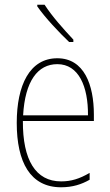

<svg xmlns="http://www.w3.org/2000/svg" viewBox="-20 -784 468 814"><path d="M169 -764H138V-757C172 -708 231 -646 273 -606H291V-616C250 -660 202 -713 169 -764ZM223 -537C106 -537 51 -423 51 -263C51 -97 108 10 239 10C287 10 325 -2 360 -22V-51C317 -26 282 -15 239 -15C131 -15 76 -106 77 -271H378V-298C378 -424 337 -537 223 -537ZM223 -512C314 -512 354 -417 353 -295H78C86 -440 140 -512 223 -512Z"/></svg>

Font: Noto Sans Hebrew Condensed Thin
Style: Regular
Weight: 100
Width: 3
Designer: Monotype Design Team
Foundry: Monotype Imaging Inc.
Version: Version 2.004